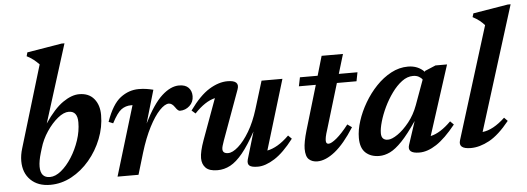

<svg xmlns="http://www.w3.org/2000/svg" viewBox="-48 -847 2728 994"><g transform="rotate(-5 1316.0 -350.0)"><path d="M176 -614Q162 -628.5 147.8 -639.8Q133.5 -651 112.5 -662L118 -681.5L298.5 -711.5H313.5L186 -306Q235 -379 280.8 -410.8Q326.5 -442.5 366 -442.5Q416 -442.5 443 -410Q470 -377.5 470 -325.5Q470 -262.5 446.2 -202.2Q422.5 -142 381.5 -93.5Q340.5 -45 287.8 -16.5Q235 12 177 12Q113 12 75.2 -25Q37.5 -62 37.5 -123.5Q37.5 -155 48 -189ZM142 -157.5Q129.5 -115.5 129.5 -86.5Q129.5 -28.5 178.5 -28.5Q207 -28.5 237 -53Q267 -77.5 292.5 -117.5Q318 -157.5 333.8 -204.8Q349.5 -252 349.5 -298Q349.5 -356.5 304.5 -356.5Q278 -356.5 247 -331.2Q216 -306 189 -265.8Q162 -225.5 149 -180.5Z M636.5 -362H629Q600.5 -362 578.2 -346Q556 -330 528.5 -277L505.5 -286.5Q537 -376 580.5 -409Q624 -442 675 -442Q696 -442 713.2 -439.5Q730.5 -437 751 -432L701 -261Q749.5 -359 795.5 -400.8Q841.5 -442.5 885 -442.5Q918 -442.5 934.2 -425.5Q950.5 -408.5 950.5 -381.5Q950.5 -351 929 -331.2Q907.5 -311.5 878.5 -311.5Q868.5 -311.5 855 -332Q840.5 -353.5 824 -353.5Q803.5 -353.5 776 -324.8Q748.5 -296 720.5 -241.8Q692.5 -187.5 669.5 -112L636 0H527Z M1206.5 -30 1248.5 -171.5Q1210.5 -102.5 1177.5 -62.2Q1144.5 -22 1112.8 -5Q1081 12 1046 12Q1003.5 12 984.8 -7Q966 -26 966 -57.5Q966 -91 987 -149L1064.5 -361Q1012.5 -348.5 958 -290.5L938.5 -307.5Q992 -382 1041.5 -412.2Q1091 -442.5 1137 -442.5Q1202 -442.5 1185.5 -396L1091.5 -138Q1086 -122 1083 -112Q1080 -102 1080 -94.5Q1080 -71.5 1108.5 -71.5Q1131.5 -71.5 1161.2 -97.8Q1191 -124 1219.8 -172.2Q1248.5 -220.5 1268.5 -285.5L1313 -430H1421.5L1311.5 -67Q1337 -71.5 1365.8 -88.2Q1394.5 -105 1425 -135L1443 -117Q1390.5 -48.5 1342.8 -18.2Q1295 12 1255.5 12Q1223 12 1211.8 2.2Q1200.5 -7.5 1206.5 -30Z M1630.5 -151.5Q1621.5 -124 1619.2 -111.5Q1617 -99 1617 -91.5Q1617 -74.5 1630.5 -74.5Q1645 -74.5 1672.8 -97.5Q1700.5 -120.5 1735.5 -165.5L1758.5 -149Q1706 -66.5 1657 -27.5Q1608 11.5 1565 11.5Q1538 11.5 1521.2 -3.8Q1504.5 -19 1504.5 -59Q1504.5 -75 1509 -99Q1513.5 -123 1522.5 -153.5L1591 -384H1503L1512.5 -430H1604.5L1634 -531H1745L1714.5 -430H1811.5L1802.5 -384H1700.5Z M2045 -32.5 2084.5 -153Q2040 -87.5 2005.8 -51.8Q1971.5 -16 1943 -2.2Q1914.5 11.5 1887 11.5Q1843 11.5 1816 -13.2Q1789 -38 1789 -90.5Q1789 -131.5 1804 -178.2Q1819 -225 1845.8 -270.8Q1872.5 -316.5 1908.2 -354Q1944 -391.5 1986.2 -414Q2028.5 -436.5 2074 -436.5Q2126 -436.5 2159 -402L2161 -406.5L2217 -430H2277L2160.5 -68Q2211 -79 2267 -135L2285 -117Q2230.5 -49 2184 -18.5Q2137.5 12 2095 12Q2030 12 2045 -32.5ZM1904.5 -105Q1904.5 -68.5 1938.5 -68.5Q1959 -68.5 1989.5 -89.5Q2020 -110.5 2049.8 -147.8Q2079.5 -185 2097.5 -234L2144.5 -363Q2138 -372.5 2125.8 -379.2Q2113.5 -386 2096 -386Q2066 -386 2038 -365Q2010 -344 1985.8 -310.5Q1961.5 -277 1943.2 -238.8Q1925 -200.5 1914.8 -164.8Q1904.5 -129 1904.5 -105Z M2491 -615.5Q2478 -630 2464.2 -640.8Q2450.5 -651.5 2430 -662.5L2436 -681.5L2617 -711.5H2632L2430 -65.5Q2485.5 -71.5 2547 -129.5L2564.5 -111.5Q2509 -42.5 2458.8 -15.2Q2408.5 12 2362.5 12Q2295 12 2310 -34Z"/></g></svg>

Font: Newsreader 16pt SemiBold
Style: Italic
Weight: 600
Italic angle: -17°
Designer: Hugues Gentile
Foundry: Production Type
Version: Version 1.003; ttfautohint (v1.8.3)